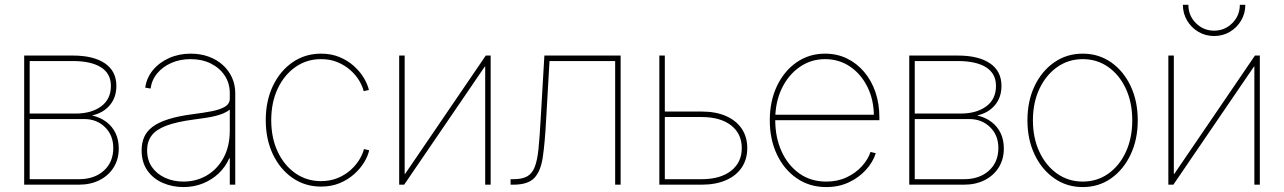

<svg xmlns="http://www.w3.org/2000/svg" viewBox="-20 -757 5264 787"><path d="M79.1 0V-529.3H278.3Q363.3 -529.3 410.2 -497.3Q457 -465.3 457 -404.8Q457 -357.9 430.2 -325.9Q403.3 -293.9 357.4 -283.7Q391.6 -275.9 416 -257.3Q440.4 -238.8 453.6 -211.4Q466.8 -184.1 466.8 -148.4Q466.8 -104.5 446 -71Q425.3 -37.6 388.4 -18.8Q351.6 0 303.7 0ZM101.6 -22.5H303.7Q366.7 -22.5 405.5 -57.4Q444.3 -92.3 444.3 -150.4Q444.3 -202.6 410.4 -235.8Q376.5 -269 325.2 -269H101.6ZM101.6 -291.5H289.1Q354.5 -291.5 394.5 -321Q434.6 -350.6 434.6 -404.8Q434.6 -455.6 393.8 -481.2Q353 -506.8 278.3 -506.8H101.6Z M731.9 9.8Q687 9.8 647.7 -7.1Q608.4 -23.9 584.5 -57.6Q560.5 -91.3 560.5 -141.1Q560.5 -170.9 570.8 -194.8Q581.1 -218.8 605.2 -237.1Q629.4 -255.4 669.9 -268.3Q710.4 -281.2 771 -289.1Q813.5 -294.4 847.7 -301Q881.8 -307.6 901.9 -319.6Q921.9 -331.5 921.9 -353V-375Q921.9 -416 901.1 -447.3Q880.4 -478.5 844.2 -496.6Q808.1 -514.6 761.2 -514.6Q718.3 -514.6 682.9 -499.3Q647.5 -483.9 624.8 -456.8Q602.1 -429.7 597.2 -394L575.2 -397.9Q581.1 -438.5 606.9 -469.7Q632.8 -501 673.1 -519Q713.4 -537.1 761.2 -537.1Q801.8 -537.1 835.2 -524.9Q868.7 -512.7 893.1 -490.7Q917.5 -468.8 930.9 -439.2Q944.3 -409.7 944.3 -375V0H921.9V-108.4H919.9Q904.3 -72.8 876.5 -46.4Q848.6 -20 811.8 -5.1Q774.9 9.8 731.9 9.8ZM731.9 -12.7Q784.2 -12.7 827.1 -37.6Q870.1 -62.5 896 -109.6Q921.9 -156.7 921.9 -222.7V-307.6Q911.1 -299.3 897.5 -293.2Q883.8 -287.1 866 -282.5Q848.1 -277.8 825.4 -274.2Q802.7 -270.5 774.9 -267.1Q703.6 -257.8 661.4 -241.7Q619.1 -225.6 601.1 -200.9Q583 -176.3 583 -141.1Q583 -100.6 603 -72Q623 -43.5 657 -28.1Q690.9 -12.7 731.9 -12.7Z M1295.9 7.8Q1230.5 7.8 1179.2 -27.6Q1127.9 -63 1098.6 -124.5Q1069.3 -186 1069.3 -264.6Q1069.3 -343.3 1098.6 -404.8Q1127.9 -466.3 1179.2 -501.7Q1230.5 -537.1 1295.9 -537.1Q1338.4 -537.1 1372.1 -522.9Q1405.8 -508.8 1430.9 -486.1Q1456.1 -463.4 1471.4 -437.5Q1486.8 -411.6 1492.2 -388.2L1470.7 -383.3Q1465.8 -404.3 1451.9 -427.2Q1438 -450.2 1415.5 -470Q1393.1 -489.7 1363.3 -502.2Q1333.5 -514.6 1295.9 -514.6Q1237.3 -514.6 1191.2 -482.4Q1145 -450.2 1118.4 -393.8Q1091.8 -337.4 1091.8 -264.6Q1091.8 -191.4 1118.4 -135Q1145 -78.6 1191.2 -46.6Q1237.3 -14.6 1295.9 -14.6Q1333.5 -14.6 1363.8 -27.1Q1394 -39.6 1416.3 -59.3Q1438.5 -79.1 1452.6 -102.1Q1466.8 -125 1471.7 -146L1493.2 -141.1Q1488.3 -117.7 1472.7 -91.8Q1457 -65.9 1431.6 -43.2Q1406.2 -20.5 1372.3 -6.3Q1338.4 7.8 1295.9 7.8Z M1991.2 0H1968.8V-484.4H1967.3L1636.7 0H1616.2V-529.3H1638.7V-44.4H1640.6L1971.2 -529.3H1991.2Z M2072.8 0V-22.5H2084.5Q2120.6 -22.5 2141.1 -34.2Q2161.6 -45.9 2172.1 -73.2Q2182.6 -100.6 2187.3 -147Q2191.9 -193.4 2195.8 -262.7L2211.4 -529.3H2523.9V0H2501.5V-506.8H2232.4L2218.3 -261.7Q2213.4 -170.4 2204.8 -112.5Q2196.3 -54.7 2169.9 -27.3Q2143.6 0 2084.5 0Z M2695.3 -299.8H2856Q2913.6 -299.8 2955.6 -281.5Q2997.6 -263.2 3020.3 -229.5Q3043 -195.8 3043 -149.9Q3043 -104 3020.3 -70.3Q2997.6 -36.6 2955.6 -18.3Q2913.6 0 2856 0H2682.6V-529.3H2705.1V-22.5H2856Q2932.6 -22.5 2976.6 -56.9Q3020.5 -91.3 3020.5 -149.9Q3020.5 -209 2976.6 -243.2Q2932.6 -277.3 2856 -277.3H2695.3Z M3366.7 9.8Q3298.3 9.8 3246.1 -26.1Q3193.8 -62 3164.6 -123.8Q3135.3 -185.5 3135.3 -263.7Q3135.3 -342.3 3164.6 -404.1Q3193.8 -465.8 3245.1 -501.5Q3296.4 -537.1 3361.8 -537.1Q3411.1 -537.1 3451.7 -517.3Q3492.2 -497.6 3522.2 -462.2Q3552.2 -426.8 3568.4 -379.4Q3584.5 -332 3584.5 -276.4V-264.2H3147V-286.6H3571.3L3562 -280.3Q3562 -347.2 3535.9 -400.1Q3509.8 -453.1 3464.6 -483.9Q3419.4 -514.6 3361.8 -514.6Q3304.2 -514.6 3257.8 -482.4Q3211.4 -450.2 3184.6 -394.5Q3157.7 -338.9 3157.7 -267.1V-265.1Q3157.7 -193.8 3183.6 -136.7Q3209.5 -79.6 3256.3 -46.1Q3303.2 -12.7 3366.7 -12.7Q3413.6 -12.7 3450.7 -30.3Q3487.8 -47.9 3512.9 -75.7Q3538.1 -103.5 3548.3 -134.3L3569.8 -128.9Q3558.1 -92.3 3529.5 -60.8Q3501 -29.3 3459.7 -9.8Q3418.5 9.8 3366.7 9.8Z M3707 0V-529.3H3906.2Q3991.2 -529.3 4038.1 -497.3Q4085 -465.3 4085 -404.8Q4085 -357.9 4058.1 -325.9Q4031.2 -293.9 3985.4 -283.7Q4019.5 -275.9 4043.9 -257.3Q4068.4 -238.8 4081.5 -211.4Q4094.7 -184.1 4094.7 -148.4Q4094.7 -104.5 4074 -71Q4053.2 -37.6 4016.4 -18.8Q3979.5 0 3931.6 0ZM3729.5 -22.5H3931.6Q3994.6 -22.5 4033.4 -57.4Q4072.3 -92.3 4072.3 -150.4Q4072.3 -202.6 4038.3 -235.8Q4004.4 -269 3953.1 -269H3729.5ZM3729.5 -291.5H3917Q3982.4 -291.5 4022.5 -321Q4062.5 -350.6 4062.5 -404.8Q4062.5 -455.6 4021.7 -481.2Q3981 -506.8 3906.2 -506.8H3729.5Z M4418 9.8Q4352.5 9.8 4301.3 -26.1Q4250 -62 4220.7 -123.8Q4191.4 -185.5 4191.4 -263.7Q4191.4 -342.8 4220.7 -404.3Q4250 -465.8 4301.3 -501.5Q4352.5 -537.1 4418 -537.1Q4483.4 -537.1 4534.4 -501.5Q4585.4 -465.8 4614.5 -404.1Q4643.6 -342.3 4643.6 -263.7Q4643.6 -185.5 4614.5 -123.8Q4585.4 -62 4534.7 -26.1Q4483.9 9.8 4418 9.8ZM4418 -12.7Q4477.1 -12.7 4522.9 -45.2Q4568.8 -77.6 4595 -134.5Q4621.1 -191.4 4621.1 -263.7Q4621.1 -336.4 4595 -393.1Q4568.8 -449.7 4522.9 -482.2Q4477.1 -514.6 4418 -514.6Q4359.4 -514.6 4313.2 -481.9Q4267.1 -449.2 4240.5 -392.8Q4213.9 -336.4 4213.9 -263.7Q4213.9 -191.4 4240.5 -134.5Q4267.1 -77.6 4313.2 -45.2Q4359.4 -12.7 4418 -12.7Z M5144 0H5121.6V-484.4H5120.1L4789.6 0H4769V-529.3H4791.5V-44.4H4793.5L5124 -529.3H5144ZM4956.5 -609.4Q4920.9 -609.4 4891.8 -626.7Q4862.8 -644 4845.7 -673.1Q4828.6 -702.1 4828.6 -737.3H4851.1Q4851.1 -692.9 4882.1 -662.1Q4913.1 -631.3 4956.5 -631.3Q5000 -631.3 5031 -662.1Q5062 -692.9 5062 -737.3H5084.5Q5084.5 -702.1 5067.4 -673.1Q5050.3 -644 5021.5 -626.7Q4992.7 -609.4 4956.5 -609.4Z"/></svg>

Font: Inter 24pt Thin
Style: Regular
Weight: 250
Designer: Rasmus Andersson
Foundry: rsms
Version: Version 4.001;git-66647c0bb